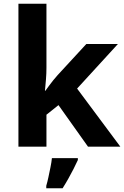

<svg xmlns="http://www.w3.org/2000/svg" viewBox="-20 -780 660 1021"><path d="M227 -420Q227 -389 224.5 -358.5Q222 -328 219 -297H221Q231 -311 241.5 -325Q252 -339 263 -353Q274 -367 286 -380L439 -546H607L390 -309L620 0H448L291 -221L227 -170V0H78V-760H227ZM394 71Q384 93 371.5 117.5Q359 142 344.5 168Q330 194 313 221H226V208Q232 188 237.5 162Q243 136 248.5 109Q254 82 256 61H394Z"/></svg>

Font: Noto Sans Gurmukhi
Style: Regular
Weight: 400
Designer: Jelle Bosma - Monotype Design Team
Foundry: Monotype Imaging Inc.
Version: Version 2.003